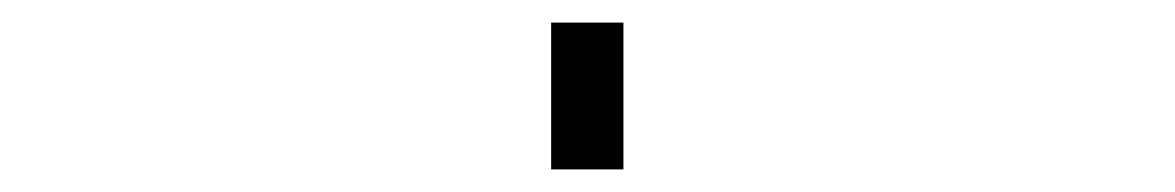

<svg xmlns="http://www.w3.org/2000/svg" viewBox="-20 -445 1040 170"><path d="M468 -295V-425H532V-295Z"/></svg>

Font: Mplus 1p Light
Style: Regular
Weight: 300
Version: Version 1.061